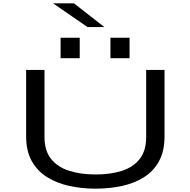

<svg xmlns="http://www.w3.org/2000/svg" viewBox="-20 -1119 1140 1150"><path d="M553 11Q470.5 11 395.8 -5.2Q321 -21.5 262.5 -57.8Q204 -94 170.2 -154.2Q136.5 -214.5 136.5 -302.5V-700H246.5V-298Q246.5 -217 285.5 -167.8Q324.5 -118.5 393.5 -96.2Q462.5 -74 553 -74Q643.5 -74 711.5 -96.2Q779.5 -118.5 817.5 -167.8Q855.5 -217 855.5 -298V-700H965.5V-302.5Q965.5 -214.5 932.8 -154.2Q900 -94 842.5 -57.8Q785 -21.5 710.5 -5.2Q636 11 553 11ZM343 -893H457.5V-770.5H343ZM641.5 -893H756V-770.5H641.5ZM504 -957 298 -1099H423L605 -957Z"/></svg>

Font: Trispace Expanded
Style: Regular
Weight: 400
Width: 7
Designer: Tyler Finck
Foundry: Etcetera Type Company
Version: Version 1.210; ttfautohint (v1.8.3)